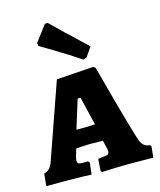

<svg xmlns="http://www.w3.org/2000/svg" viewBox="-117 -865 796 954"><g transform="rotate(-15 281.5 -388.0)"><path d="M283 -1 287 -63Q316 -66 327 -68Q338 -70 341.5 -74.5Q345 -79 345 -89Q345 -93 344 -97.5Q343 -102 342 -106L333 -144Q311 -145 265 -145Q251 -145 221 -143Q203 -141 195 -141L183 -101Q180 -88 180 -82Q180 -71 185.5 -67.5Q191 -64 209 -64H235L242 -57L235 4Q223 3 187 2Q151 1 109 1H3L9 -62Q25 -66 36 -76.5Q47 -87 54 -107L191 -498L381 -511L392 -503Q404 -456 442.5 -315.5Q481 -175 500 -115Q508 -88 520 -76Q532 -64 554 -62L559 -55L553 2L441 1Q394 1 348 2.5Q302 4 289 5ZM267 -231Q284 -231 316 -233L281 -379H266L220 -231ZM145 -682 143 -698 205 -780 219 -781Q234 -766 287.5 -714.5Q341 -663 395 -613L361 -564L343 -559Q282 -600 222 -636Q162 -672 145 -682Z"/></g></svg>

Font: Alegreya SC ExtraBold
Style: Regular
Weight: 800
Designer: Juan Pablo del Peral
Foundry: Huerta Tipografica
Version: Version 2.007; ttfautohint (v1.6)